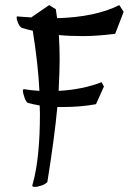

<svg xmlns="http://www.w3.org/2000/svg" viewBox="-20 -697 503 750"><path d="M136 -253 135 -285Q106 -290 89 -295Q82 -298 76 -315Q70 -332 69 -343L72 -349Q100 -344 134 -342Q129 -445 108 -577Q93 -580 65 -588Q56 -594 50.5 -607.5Q45 -621 45 -627Q45 -633 47 -633Q66 -631 102 -629L172 -677L198 -661Q202 -636 203 -626Q352 -630 446 -677L463 -651L430 -565Q359 -556 305 -556Q251 -556 210 -560Q213 -509 213 -464.5Q213 -420 209 -342Q302 -347 377 -376L386 -359L355 -290Q295 -279 227 -279H204Q193 -160 165 14Q158 22 142.5 27.5Q127 33 116.5 33Q106 33 106 28L109 17Q136 -82 136 -253Z"/></svg>

Font: Julee
Style: Regular
Weight: 400
Version: Version 1.001